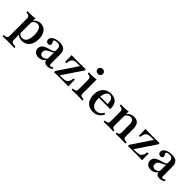

<svg xmlns="http://www.w3.org/2000/svg" viewBox="230 -1846 3257 3257"><g transform="rotate(45 1858.0 -218.0)"><path d="M21 186.3V157.3Q66.9 155.6 84.3 143.1Q101.6 130.6 101.6 99.2V-316.1Q101.6 -354 83.5 -369.8Q65.3 -385.5 21 -387.1V-416.1Q37.9 -415.3 54.4 -414.5Q71 -413.7 88.7 -413.7Q150.8 -413.7 199.2 -425V93.5Q199.2 127.4 223 141.5Q246.8 155.6 303.2 157.3V186.3Q287.9 185.5 262.9 185.1Q237.9 184.7 208.5 183.9Q179 183.1 151.6 183.1Q110.5 183.1 75 184.3Q39.5 185.5 21 186.3ZM303.2 11.3Q262.1 11.3 231.9 -4Q201.6 -19.4 188.7 -46.8L194.4 -73.4Q204.8 -50.8 227 -38.3Q249.2 -25.8 277.4 -25.8Q331.5 -25.8 359.7 -73Q387.9 -120.2 387.9 -211.3Q387.9 -295.2 363.3 -339.5Q338.7 -383.9 291.1 -383.9Q259.7 -383.9 232.3 -364.1Q204.8 -344.4 193.5 -313.7L189.5 -337.9Q203.2 -378.2 240.7 -402.8Q278.2 -427.4 327.4 -427.4Q378.2 -427.4 414.9 -401.6Q451.6 -375.8 471.8 -327.8Q491.9 -279.8 491.9 -215.3Q491.9 -145.2 469 -94.4Q446 -43.5 403.6 -16.1Q361.3 11.3 303.2 11.3Z M704.8 11.3Q651.6 11.3 619.8 -16.5Q587.9 -44.4 587.9 -92.7Q587.9 -129 605.6 -152.4Q623.4 -175.8 651.2 -189.9Q679 -204 710.1 -213.3Q741.1 -222.6 769 -230.6Q796.8 -238.7 814.5 -250.4Q832.3 -262.1 832.3 -280.6V-321Q832.3 -358.1 811.7 -377.4Q791.1 -396.8 750.8 -396.8Q721.8 -396.8 702.4 -388.7Q683.1 -380.6 683.1 -366.9Q683.1 -358.1 689.1 -348.8Q695.2 -339.5 701.2 -329Q707.3 -318.5 707.3 -305.6Q707.3 -288.7 694 -277.8Q680.6 -266.9 658.9 -266.9Q634.7 -266.9 619.8 -282.3Q604.8 -297.6 604.8 -322.6Q604.8 -353.2 627.8 -377Q650.8 -400.8 690.3 -414.1Q729.8 -427.4 781.5 -427.4Q833.9 -427.4 866.9 -412.5Q900 -397.6 915.3 -364.5Q930.6 -331.5 930.6 -277.4V-65.3Q930.6 -46 936.7 -37.5Q942.7 -29 955.6 -29Q966.9 -29 979 -35.1Q991.1 -41.1 1003.2 -49.2L1016.1 -25.8Q996 -7.3 971 2Q946 11.3 914.5 11.3Q833.9 11.3 832.3 -57.3Q809.7 -22.6 777.8 -5.6Q746 11.3 704.8 11.3ZM749.2 -42.7Q773.4 -42.7 794.8 -54.4Q816.1 -66.1 832.3 -87.9V-239.5Q825 -226.6 808.5 -217.3Q791.9 -208.1 771.4 -199.6Q750.8 -191.1 731.5 -179.4Q712.1 -167.7 699.6 -150.4Q687.1 -133.1 687.1 -106.5Q687.1 -76.6 703.6 -59.7Q720.2 -42.7 749.2 -42.7Z M1070.2 0V-29L1308.9 -385.5H1239.5Q1197.6 -385.5 1170.2 -374.2Q1142.7 -362.9 1127.8 -334.7Q1112.9 -306.5 1108.9 -256.5H1079Q1079 -314.5 1078.2 -352.8Q1077.4 -391.1 1075 -416.1Q1114.5 -415.3 1156 -414.1Q1197.6 -412.9 1239.5 -412.9Q1284.7 -412.9 1329 -414.1Q1373.4 -415.3 1415.3 -416.1V-387.1L1175.8 -30.6H1246.8Q1287.1 -30.6 1314.9 -41.9Q1342.7 -53.2 1358.9 -81.5Q1375 -109.7 1379 -159.7H1408.9Q1408.9 -102.4 1409.7 -63.7Q1410.5 -25 1412.1 0Q1373.4 -1.6 1331.5 -2.4Q1289.5 -3.2 1247.6 -3.2Q1203.2 -3.2 1157.7 -2.4Q1112.1 -1.6 1070.2 0Z M1490.3 0V-29Q1534.7 -29.8 1552.4 -42.3Q1570.2 -54.8 1570.2 -87.1V-316.1Q1570.2 -352.4 1552.8 -369Q1535.5 -385.5 1490.3 -387.1V-416.1Q1505.6 -415.3 1522.6 -414.5Q1539.5 -413.7 1556.5 -413.7Q1587.9 -413.7 1616.1 -416.5Q1644.4 -419.4 1668.5 -425V-87.1Q1668.5 -54 1686.7 -41.9Q1704.8 -29.8 1749.2 -29V0Q1737.1 -0.8 1716.1 -1.2Q1695.2 -1.6 1670.2 -2.4Q1645.2 -3.2 1620.2 -3.2Q1583.9 -3.2 1546.4 -2Q1508.9 -0.8 1490.3 0ZM1616.1 -504.8Q1591.9 -504.8 1573 -521Q1554 -537.1 1554 -563.7Q1554 -590.3 1573 -606.9Q1591.9 -623.4 1616.1 -623.4Q1641.1 -623.4 1659.7 -607.3Q1678.2 -591.1 1678.2 -563.7Q1678.2 -537.1 1659.7 -521Q1641.1 -504.8 1616.1 -504.8Z M2007.3 11.3Q1947.6 11.3 1903.6 -14.9Q1859.7 -41.1 1835.9 -90.3Q1812.1 -139.5 1812.1 -207.3Q1812.1 -276.6 1837.1 -325.8Q1862.1 -375 1907.7 -401.2Q1953.2 -427.4 2015.3 -427.4Q2070.2 -427.4 2108.9 -407.3Q2147.6 -387.1 2167.7 -344Q2187.9 -300.8 2187.1 -231.5H1880.6L1879.8 -260.5H2093.5Q2095.2 -300 2086.7 -331Q2078.2 -362.1 2059.7 -380.2Q2041.1 -398.4 2012.1 -398.4Q1975.8 -398.4 1948.4 -363.7Q1921 -329 1916.1 -254L1916.9 -251.6Q1916.1 -243.5 1916.1 -234.7Q1916.1 -225.8 1916.1 -214.5Q1916.1 -131.5 1947.6 -85.5Q1979 -39.5 2038.7 -39.5Q2079 -39.5 2109.7 -59.3Q2140.3 -79 2161.3 -121.8L2187.9 -106.5Q2165.3 -50 2118.5 -19.4Q2071.8 11.3 2007.3 11.3Z M2547.6 0V-29Q2579.8 -30.6 2591.5 -43.1Q2603.2 -55.6 2603.2 -87.1V-286.3Q2603.2 -333.9 2584.7 -357.7Q2566.1 -381.5 2529 -381.5Q2500 -381.5 2475.4 -365.3Q2450.8 -349.2 2432.3 -317.7V-350.8Q2452.4 -387.1 2488.3 -407.3Q2524.2 -427.4 2569.4 -427.4Q2633.1 -427.4 2666.9 -388.7Q2700.8 -350 2700.8 -276.6V-87.1Q2700.8 -55.6 2718.5 -43.1Q2736.3 -30.6 2781.5 -29V0Q2769.4 -0.8 2748.4 -1.2Q2727.4 -1.6 2702.4 -2.4Q2677.4 -3.2 2654 -3.2Q2622.6 -3.2 2592.7 -2Q2562.9 -0.8 2547.6 0ZM2258.1 0V-29Q2303.2 -30.6 2320.6 -42.7Q2337.9 -54.8 2337.9 -87.1V-316.1Q2337.9 -354 2319.8 -369.8Q2301.6 -385.5 2258.1 -387.1V-416.1Q2274.2 -415.3 2290.7 -414.5Q2307.3 -413.7 2325 -413.7Q2357.3 -413.7 2384.7 -416.5Q2412.1 -419.4 2436.3 -425V-87.1Q2436.3 -54.8 2448.4 -42.7Q2460.5 -30.6 2491.9 -29V0Q2473.4 -0.8 2445.6 -2Q2417.7 -3.2 2387.1 -3.2Q2353.2 -3.2 2317.3 -2Q2281.5 -0.8 2258.1 0Z M2841.1 0V-29L3079.8 -385.5H3010.5Q2968.5 -385.5 2941.1 -374.2Q2913.7 -362.9 2898.8 -334.7Q2883.9 -306.5 2879.8 -256.5H2850Q2850 -314.5 2849.2 -352.8Q2848.4 -391.1 2846 -416.1Q2885.5 -415.3 2927 -414.1Q2968.5 -412.9 3010.5 -412.9Q3055.6 -412.9 3100 -414.1Q3144.4 -415.3 3186.3 -416.1V-387.1L2946.8 -30.6H3017.7Q3058.1 -30.6 3085.9 -41.9Q3113.7 -53.2 3129.8 -81.5Q3146 -109.7 3150 -159.7H3179.8Q3179.8 -102.4 3180.6 -63.7Q3181.5 -25 3183.1 0Q3144.4 -1.6 3102.4 -2.4Q3060.5 -3.2 3018.5 -3.2Q2974.2 -3.2 2928.6 -2.4Q2883.1 -1.6 2841.1 0Z M3397.6 11.3Q3344.4 11.3 3312.5 -16.5Q3280.6 -44.4 3280.6 -92.7Q3280.6 -129 3298.4 -152.4Q3316.1 -175.8 3344 -189.9Q3371.8 -204 3402.8 -213.3Q3433.9 -222.6 3461.7 -230.6Q3489.5 -238.7 3507.3 -250.4Q3525 -262.1 3525 -280.6V-321Q3525 -358.1 3504.4 -377.4Q3483.9 -396.8 3443.5 -396.8Q3414.5 -396.8 3395.2 -388.7Q3375.8 -380.6 3375.8 -366.9Q3375.8 -358.1 3381.9 -348.8Q3387.9 -339.5 3394 -329Q3400 -318.5 3400 -305.6Q3400 -288.7 3386.7 -277.8Q3373.4 -266.9 3351.6 -266.9Q3327.4 -266.9 3312.5 -282.3Q3297.6 -297.6 3297.6 -322.6Q3297.6 -353.2 3320.6 -377Q3343.5 -400.8 3383.1 -414.1Q3422.6 -427.4 3474.2 -427.4Q3526.6 -427.4 3559.7 -412.5Q3592.7 -397.6 3608.1 -364.5Q3623.4 -331.5 3623.4 -277.4V-65.3Q3623.4 -46 3629.4 -37.5Q3635.5 -29 3648.4 -29Q3659.7 -29 3671.8 -35.1Q3683.9 -41.1 3696 -49.2L3708.9 -25.8Q3688.7 -7.3 3663.7 2Q3638.7 11.3 3607.3 11.3Q3526.6 11.3 3525 -57.3Q3502.4 -22.6 3470.6 -5.6Q3438.7 11.3 3397.6 11.3ZM3441.9 -42.7Q3466.1 -42.7 3487.5 -54.4Q3508.9 -66.1 3525 -87.9V-239.5Q3517.7 -226.6 3501.2 -217.3Q3484.7 -208.1 3464.1 -199.6Q3443.5 -191.1 3424.2 -179.4Q3404.8 -167.7 3392.3 -150.4Q3379.8 -133.1 3379.8 -106.5Q3379.8 -76.6 3396.4 -59.7Q3412.9 -42.7 3441.9 -42.7Z"/></g></svg>

Font: Playfair SemiBold
Style: Regular
Weight: 600
Designer: Claus Eggers Sørensen
Foundry: Claus Eggers Sørensen
Version: Version 2.001;gftools[0.9.30]